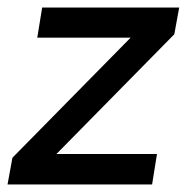

<svg xmlns="http://www.w3.org/2000/svg" viewBox="-21 -490 507 510"><path d="M-1 0 12 -71 326 -390H78L91 -470H455L442 -399L129 -81H396L383 0Z"/></svg>

Font: Gantari Medium
Style: Italic
Weight: 500
Italic angle: -10°
Designer: Anugrah Pasau
Foundry: Lafontype
Version: Version 1.000